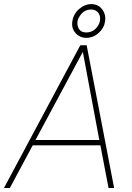

<svg xmlns="http://www.w3.org/2000/svg" viewBox="-55 -936 659 956"><path d="M444.8 -212.4H107.9L-5.9 0H-35.2L344.7 -710.4L376.5 -710.9L513.2 0H485.4ZM121.6 -238.8H439.5L357.4 -677.7ZM305.2 -830.6Q311.5 -867.7 339.4 -891.6Q367.2 -915.5 399.4 -915.5Q433.6 -915.5 453.4 -889.9Q473.1 -864.3 468.3 -830.1Q463.4 -796.4 436.3 -772Q409.2 -747.6 374.5 -747.6Q342.3 -747.6 321 -771.5Q299.8 -795.4 305.2 -830.6ZM331.5 -809.1Q338.4 -774.4 375 -774.4Q400.9 -774.4 419.2 -791.3Q437.5 -808.1 442.4 -830.6Q444.3 -841.8 442.9 -852.5Q439.5 -869.6 427.5 -879.2Q415.5 -888.7 398.9 -888.7Q366.7 -888.7 346.2 -862.1Q325.7 -835.4 331.5 -809.1Z"/></svg>

Font: Roboto Thin
Style: Italic
Weight: 250
Italic angle: -12°
Designer: Google
Version: Version 2.134; 2016